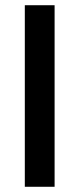

<svg xmlns="http://www.w3.org/2000/svg" viewBox="-20 -715 304 735"><path d="M189 -695V0H75V-695Z"/></svg>

Font: Fz Poppins Med
Style: Regular
Weight: 500
Designer: Ninad Kale (Devanagari), Jonny Pinhorn (Latin)
Foundry: Indian Type Foundry
Version: Vit hóa bi Vntype.Com & FontZin.Com